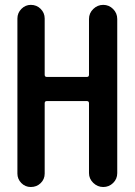

<svg xmlns="http://www.w3.org/2000/svg" viewBox="-20 -750 540 770"><path d="M103.5 0Q81.1 0 65.4 -16.1Q49.8 -32.2 49.8 -53.7V-675.8Q49.8 -698.2 65.9 -714.4Q82 -730.5 103.5 -730.5Q127 -730.5 143.1 -714.4Q159.2 -698.2 159.2 -675.8V-450.2Q159.2 -441.4 168 -441.4H328.1Q336.9 -441.4 336.9 -450.2V-673.8Q336.9 -697.3 354 -713.9Q371.1 -730.5 394 -730.5Q417 -730.5 433.6 -713.9Q450.2 -697.3 450.2 -673.8V-55.7Q450.2 -32.2 433.6 -16.1Q417 0 394 0Q371.1 0 354 -16.6Q336.9 -33.2 336.9 -55.7V-335.9Q336.9 -344.7 328.1 -344.7H168Q159.2 -344.7 159.2 -335.9V-53.7Q159.2 -31.2 143.1 -15.6Q127 0 103.5 0Z"/></svg>

Font: Rounded Mgen+ 2m medium
Style: Regular
Weight: 500
Designer: [Source Han Sans]
Ryoko NISHIZUKA  (kana & ideographs); Paul D. Hunt (Latin, Greek & Cyrillic); Wenlong ZHANG  (bopomofo
Version: Version 1.059.20150602